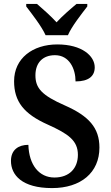

<svg xmlns="http://www.w3.org/2000/svg" viewBox="-20 -951 567 981"><path d="M213 -771H327C346 -816 397 -880 426 -918V-931H371C341 -906 297 -868 269 -837C241 -868 198 -906 169 -931H114V-918C143 -880 193 -816 213 -771ZM246 10C393 10 488 -69 488 -197C488 -298 434 -358 312 -412C193 -464 161 -501 161 -566C161 -631 199 -669 261 -669C334 -669 366 -600 366 -535C433 -535 464 -562 464 -607C464 -665 399 -724 273 -724C147 -724 52 -653 52 -536C52 -433 101 -369 225 -314C329 -267 378 -233 378 -160C378 -91 334 -44 258 -44C180 -44 128 -108 125 -211C75 -211 36 -186 36 -129C36 -57 92 10 246 10Z"/></svg>

Font: Noto Serif Devanagari SemiCondensed SemiBold
Style: Regular
Weight: 600
Width: 4
Designer: Universal Thirst, Indian Type Foundry and the Monotype Design Team
Foundry: Monotype Imaging Inc.
Version: Version 2.004